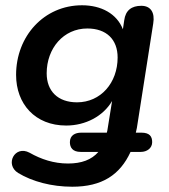

<svg xmlns="http://www.w3.org/2000/svg" viewBox="-20 -518 640 728"><path d="M254 190C367 190 435 145 475 58H514C537 58 557 44 557 21C557 -1 547 -15 516 -15H495L499 -33L561 -429C568 -471 551 -496 516 -496C479 -496 456 -479 451 -441L446 -407C423 -466 364 -498 291 -498C147 -498 41 -381 41 -234C41 -124 113 -42 231 -42C304 -42 371 -77 405 -135L387 -23L385 -15H288C265 -15 245 -5 245 21C245 41 255 58 286 58H353C327 88 289 102 238 102C184 102 136 86 92 61C36 31 -3 106 49 138C102 170 175 190 254 190ZM272 -130C199 -130 157 -173 157 -240C157 -335 221 -410 311 -410C384 -410 426 -368 426 -300C426 -204 362 -130 272 -130Z"/></svg>

Font: SN Pro Semibold
Style: Italic
Weight: 600
Italic angle: -9°
Designer: Tobias Whetton
Foundry: Supernotes
Version: Version 1.001;Glyphs 3.2 (3249)